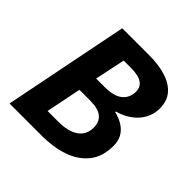

<svg xmlns="http://www.w3.org/2000/svg" viewBox="-171 -797 942 942"><g transform="rotate(45 300.0 -326.0)"><path d="M26 0 156 -652H345Q411 -652 460.5 -636Q510 -620 537.5 -587.5Q565 -555 565 -503Q565 -466 547.5 -433Q530 -400 498 -376.5Q466 -353 423 -341L422 -337Q458 -328 483 -311.5Q508 -295 521 -271Q534 -247 534 -214Q534 -138 495.5 -90.5Q457 -43 393 -21.5Q329 0 252 0ZM240 -387H296Q364 -387 394 -412.5Q424 -438 424 -480Q424 -512 399.5 -528.5Q375 -545 321 -545H273ZM184 -106H259Q305 -106 337 -118Q369 -130 385.5 -152.5Q402 -175 402 -209Q402 -249 376 -269.5Q350 -290 297 -290H221Z"/></g></svg>

Font: Source Code Pro ExtraLight
Style: Bold Italic
Weight: 700
Italic angle: -11°
Monospace: yes
Version: Version 1.016;hotconv 1.0.116;makeotfexe 2.5.65601